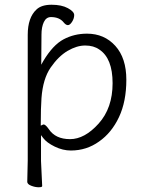

<svg xmlns="http://www.w3.org/2000/svg" viewBox="-20 -623 612 810"><path d="M97 -476Q97 -549 134 -583Q155 -603 197.5 -603Q240 -603 266.5 -588.5Q293 -574 293 -559.5Q293 -545 284 -531Q275 -517 266.5 -517Q258 -517 249 -528Q231 -551 195 -551Q175 -551 165 -530Q155 -509 155 -477L154 -350L163 -366Q203 -433 248 -457Q293 -481 347 -481Q420 -481 466.5 -429.5Q513 -378 513 -286.5Q513 -195 482 -129Q451 -63 398 -26Q345 12 279 12Q245 12 211 -4.5Q177 -21 162 -41L153 -53V56L158 162Q158 167 143 167Q128 167 111.5 160.5Q95 154 95 144L97 55ZM249 -528ZM152 -93Q162 -98 164 -98Q172 -98 186 -78Q214 -36 275.5 -36Q337 -36 396 -101.5Q455 -167 455 -272Q455 -377 399 -414Q375 -431 339.5 -431Q304 -431 265.5 -408.5Q227 -386 194 -338.5Q161 -291 155 -209Q152 -167 152 -101Z"/></svg>

Font: LXGW WenKai Light
Style: Regular
Weight: 300
Designer: LXGW / Fontworks Inc.
Foundry: LXGW / Fontworks Inc.
Version: Version 1.501; October 10, 2024